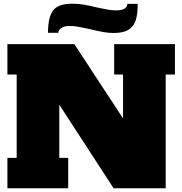

<svg xmlns="http://www.w3.org/2000/svg" viewBox="-20 -1016 982 1036"><path d="M596 -778H924V-614H874V0H593L300 -451V-164H348V0H20V-164H70V-614H20V-778H381L644 -377V-614H596ZM469 -858Q427 -867 403 -871.5Q379 -876 355 -876Q329 -876 312 -865.5Q295 -855 295 -839H239Q239 -923 266.5 -959.5Q294 -996 369 -996Q402 -996 432 -991Q462 -986 502 -976Q540 -968 562 -964Q584 -960 607 -960Q635 -960 651 -969Q667 -978 667 -995H723Q723 -939 712 -905.5Q701 -872 673 -855Q645 -838 593 -838Q566 -838 537.5 -843Q509 -848 469 -858Z"/></svg>

Font: Alfa Slab One
Style: Regular
Weight: 400
Designer: JM Sole
Foundry: JM Sole
Version: Version 2.000